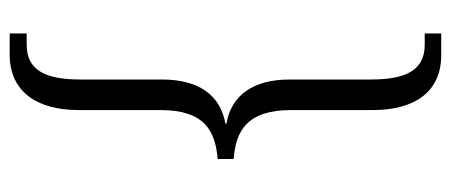

<svg xmlns="http://www.w3.org/2000/svg" viewBox="-287 -513 930 396"><g transform="rotate(90 178.0 -315.0)"><path d="M49 130H93C168 130 207 75 207 -12V-181C207 -273 251 -294 308 -299V-332C251 -336 207 -359 207 -450V-619C207 -707 168 -760 94 -760H49V-726H72C124 -726 144 -689 144 -614V-447C144 -373 176 -327 235 -317V-315C175 -304 144 -259 144 -184V-16C144 58 124 95 72 95H49Z"/></g></svg>

Font: Noto Serif Hebrew Condensed Light
Style: Regular
Weight: 300
Width: 3
Designer: Monotype Design Team
Foundry: Monotype Imaging Inc.
Version: Version 2.004